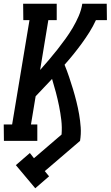

<svg xmlns="http://www.w3.org/2000/svg" viewBox="-42 -755 593 1029"><path d="M147 254 43 130 118 65 140 93 288 -34Q291 -74 286.5 -112Q282 -150 274.5 -187Q267 -224 257.5 -260Q248 -296 237 -332Q215 -309 193 -285.5Q171 -262 149 -239L124 -88H158V0H-21L-22 -88H23L116 -647H83L82 -735H262V-647H217L173 -380Q197 -407 220.5 -434.5Q244 -462 266 -490Q288 -518 309 -547Q330 -576 348 -606.5Q366 -637 380 -669.5Q394 -702 399 -735H530L531 -647H472Q457 -614 437.5 -583Q418 -552 396.5 -522.5Q375 -493 352 -464.5Q329 -436 304 -408Q317 -376 328 -343.5Q339 -311 349 -278Q359 -245 367.5 -211Q376 -177 382 -142.5Q388 -108 390.5 -72.5Q393 -37 387 0L198 162L221 190Z"/></svg>

Font: Iosevka Curly Slab Semibold
Style: Italic
Weight: 600
Italic angle: -9°
Monospace: yes
Designer: Belleve Invis
Foundry: Belleve Invis
Version: Version 22.1.2; ttfautohint (v1.8.4)